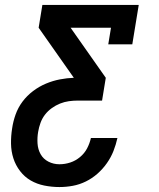

<svg xmlns="http://www.w3.org/2000/svg" viewBox="-20 -540 640 775"><path d="M220 215Q189 215 159 209Q129 203 104 188.5Q79 174 61 150.5Q43 127 34 99Q25 71 24.5 40Q24 9 29 -22Q33 -50 43 -78Q53 -106 71 -130Q89 -154 113.5 -172.5Q138 -191 165.5 -202.5Q193 -214 221.5 -219.5Q250 -225 278 -226L136 -428L151 -520H540L514 -361H417L428 -428H265L407 -226L392 -134H294Q276 -134 258 -131.5Q240 -129 222.5 -122Q205 -115 189 -103.5Q173 -92 161.5 -77Q150 -62 143.5 -44Q137 -26 134 -8Q130 15 131.5 39Q133 63 144 82.5Q155 102 175.5 112.5Q196 123 220 123Q242 123 263.5 116Q285 109 303 94Q321 79 331.5 59Q342 39 347 17H454Q448 44 438 69.5Q428 95 411.5 118.5Q395 142 373.5 161Q352 180 326.5 192.5Q301 205 274 210Q247 215 220 215Z"/></svg>

Font: Iosevka Etoile SmBdObl
Style: Regular
Weight: 600
Italic angle: -9°
Designer: Belleve Invis
Foundry: Belleve Invis
Version: Version 15.5.2; ttfautohint (v1.8.4)